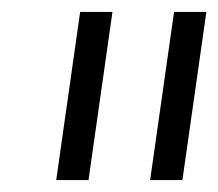

<svg xmlns="http://www.w3.org/2000/svg" viewBox="-20 -717 365 321"><path d="M74 -416 114 -697H168L128 -416ZM231 -416 271 -697H325L285 -416Z"/></svg>

Font: Hanken Grotesk Light
Style: Italic
Weight: 300
Italic angle: -8°
Designer: Alfredo Marco Pradil
Foundry: Hanken Design Co.
Version: Version 3.013